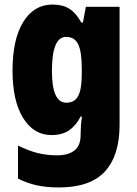

<svg xmlns="http://www.w3.org/2000/svg" viewBox="-20 -583 600 843"><path d="M211 -563Q255 -563 284.5 -544.5Q314 -526 337 -484H344L357 -553H505V-34Q505 99 441 169.5Q377 240 238 240Q184 240 141 230.5Q98 221 59 201V56Q105 79 145.5 89Q186 99 231 99Q279 99 306.5 78Q334 57 334 10V3Q334 -12 335.5 -33Q337 -54 340 -71H334Q313 -31 283 -10.5Q253 10 206 10Q128 10 81.5 -65Q35 -140 35 -273Q35 -410 82 -486.5Q129 -563 211 -563ZM270 -421Q208 -421 208 -271Q208 -132 271 -132Q308 -132 323.5 -162Q339 -192 339 -256V-283Q339 -355 323.5 -388Q308 -421 270 -421Z"/></svg>

Font: Noto Sans Lao Looped Condensed Black
Style: Regular
Weight: 900
Width: 3
Designer: Mark Frömberg, Ben Mitchell
Foundry: The Fontpad Ltd
Version: Version 1.002; ttfautohint (v1.8.4.7-5d5b)